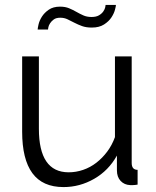

<svg xmlns="http://www.w3.org/2000/svg" viewBox="-20 -750 634 780"><path d="M238 10Q153 10 111.5 -46.5Q70 -103 70 -215V-521H138V-227Q138 -50 259 -50Q289 -50 318 -60Q347 -70 371.5 -89Q396 -108 415.5 -134Q435 -160 447 -193V-521H515V-88Q515 -60 539 -60V0Q527 2 519.5 2Q512 2 509 2Q485 1 470 -15Q455 -31 455 -58V-118Q421 -57 362.5 -23.5Q304 10 238 10ZM353 -638Q330 -638 313.5 -644Q297 -650 282.5 -657.5Q268 -665 254.5 -671.5Q241 -678 225 -678Q208 -678 198.5 -671Q189 -664 183.5 -655.5Q178 -647 176.5 -639.5Q175 -632 175 -630H133Q133 -635 136.5 -650.5Q140 -666 150 -682Q160 -698 178 -710.5Q196 -723 224 -723Q245 -723 260.5 -716.5Q276 -710 290 -702Q304 -694 318.5 -687.5Q333 -681 352 -681Q371 -681 382.5 -688Q394 -695 400 -704Q406 -713 407.5 -720.5Q409 -728 409 -730H451Q451 -725 447 -710Q443 -695 432.5 -679Q422 -663 402.5 -650.5Q383 -638 353 -638Z"/></svg>

Font: PTCRaleway
Style: Regular
Weight: 400
Designer: Matt McInerney, Pablo Impallari, Rodrigo Fuenzalida
Foundry: Matt McInerney, Pablo Impallari, Rodrigo Fuenzalida
Version: Version 3.000g; ttfautohint (v1.5) -l 8 -r 28 -G 28 -x 14 -D